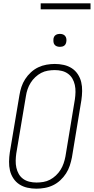

<svg xmlns="http://www.w3.org/2000/svg" viewBox="-20 -1128 565 1156"><path d="M199 8Q171 8 144.5 2Q118 -4 96.5 -18Q75 -32 60.5 -54Q46 -76 40 -101.5Q34 -127 34.5 -155Q35 -183 39 -210L97 -555Q101 -580 109 -604.5Q117 -629 131.5 -651.5Q146 -674 166 -692.5Q186 -711 210 -722.5Q234 -734 260 -738.5Q286 -743 310 -743Q338 -743 364.5 -737Q391 -731 412.5 -717Q434 -703 448.5 -681Q463 -659 469 -633.5Q475 -608 474.5 -580Q474 -552 470 -525L413 -180Q408 -155 400 -130.5Q392 -106 377.5 -83.5Q363 -61 343 -42.5Q323 -24 299 -12.5Q275 -1 249 3.5Q223 8 199 8ZM200 -29Q220 -29 241 -32.5Q262 -36 281 -46Q300 -56 316.5 -71.5Q333 -87 344.5 -105.5Q356 -124 363 -144.5Q370 -165 374 -186L431 -531Q434 -552 434.5 -574Q435 -596 430.5 -616.5Q426 -637 416 -654.5Q406 -672 389.5 -684Q373 -696 352.5 -701Q332 -706 310 -706Q290 -706 268.5 -702.5Q247 -699 228 -689Q209 -679 192.5 -663.5Q176 -648 164.5 -629.5Q153 -611 146 -590.5Q139 -570 136 -549L78 -204Q75 -183 74.5 -161Q74 -139 78.5 -118.5Q83 -98 93 -80.5Q103 -63 119.5 -51Q136 -39 157 -34Q178 -29 200 -29ZM341 -846Q331 -846 322.5 -849Q314 -852 308.5 -859Q303 -866 302 -875.5Q301 -885 302 -895Q303 -901 306 -907Q309 -913 315 -917Q321 -921 327.5 -922.5Q334 -924 340 -924Q350 -924 358.5 -921Q367 -918 372.5 -911Q378 -904 379.5 -894.5Q381 -885 379 -875Q378 -869 375 -863Q372 -857 366.5 -853Q361 -849 354 -847.5Q347 -846 341 -846ZM225 -1072V-1108H525V-1072Z"/></svg>

Font: Iosevka Term Curly Extralight
Style: Italic
Weight: 200
Italic angle: -9°
Designer: Belleve Invis
Foundry: Belleve Invis
Version: Version 32.3.0